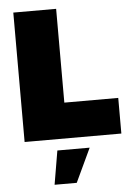

<svg xmlns="http://www.w3.org/2000/svg" viewBox="-62 -746 707 1036"><g transform="rotate(-5 292.0 -228.5)"><path d="M50 -701H282V-193H574V0H50ZM222 61H397L311 244H191Z"/></g></svg>

Font: Alexandria Black
Style: Regular
Weight: 900
Designer: Mohamed Gaber
Foundry: Kief Type Foundry
Version: Version 5.100